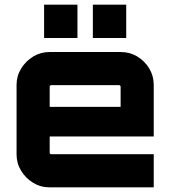

<svg xmlns="http://www.w3.org/2000/svg" viewBox="-20 -803 732 823"><path d="M192 0Q154 0 122 -19.5Q90 -39 70.5 -71Q51 -103 51 -141V-439Q51 -477 70.5 -509Q90 -541 122 -560.5Q154 -580 192 -580H498Q537 -580 569 -560.5Q601 -541 620 -509Q639 -477 639 -439V-218H193V-148Q193 -146 195 -144Q197 -142 199 -142H639V0H192ZM193 -345H497V-432Q497 -434 495 -436Q493 -438 491 -438H199Q197 -438 195 -436Q193 -434 193 -432ZM378 -640V-783H521V-640ZM169 -640V-783H312V-640Z"/></svg>

Font: Orbitron ExtraBold
Style: Regular
Weight: 800
Designer: Matt McInerney
Foundry: The League of Moveable Type
Version: Version 2.001